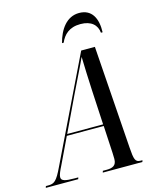

<svg xmlns="http://www.w3.org/2000/svg" viewBox="-191 -1019 908 1110"><g transform="rotate(-15 263.5 -463.5)"><path d="M250 -784H260C279 -828 313 -863 381 -863C446 -863 479 -830 483 -784H493C496 -868 465 -927 390 -927C315 -927 270 -862 250 -784ZM-57 0H137L140 -10H118C62 -10 39 -16 39 -37C39 -54 50 -76 63 -102L138 -259H359L368 -95C368 -81 369 -69 369 -59C369 -20 346 -10 310 -10H287L284 0H521L524 -10H513C481 -10 476 -28 471 -100L428 -714H346L48 -98C11 -20 -4 -10 -40 -10H-54ZM242 -477C290 -577 317 -629 339 -678C340 -629 344 -532 347 -473L358 -269H143Z"/></g></svg>

Font: Noto Serif Display ExtraCondensed Medium
Style: Italic
Weight: 500
Width: 2
Italic angle: -12°
Designer: Monotype Design Team
Foundry: Monotype Imaging Inc.
Version: Version 2.009